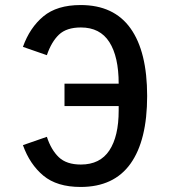

<svg xmlns="http://www.w3.org/2000/svg" viewBox="-20 -730 680 762"><path d="M71 -154 166 -187Q183 -135 213.5 -106Q244 -77 301 -77Q377 -77 414 -133Q451 -189 451 -291V-309H236V-398H451Q451 -505 414 -563Q377 -621 301 -621Q244 -621 214 -592.5Q184 -564 166 -511L71 -544Q98 -620 152 -665Q206 -710 300 -710Q432 -710 498 -617.5Q564 -525 564 -349Q564 -173 498 -80.5Q432 12 300 12Q206 12 152 -33Q98 -78 71 -154Z"/></svg>

Font: Writer Medium
Style: Regular
Weight: 500
Monospace: yes
Designer: Mike Abbink, Paul van der Laan, Pieter van Rosmalen
Foundry: Bold Monday
Version: Version 2.001 2020